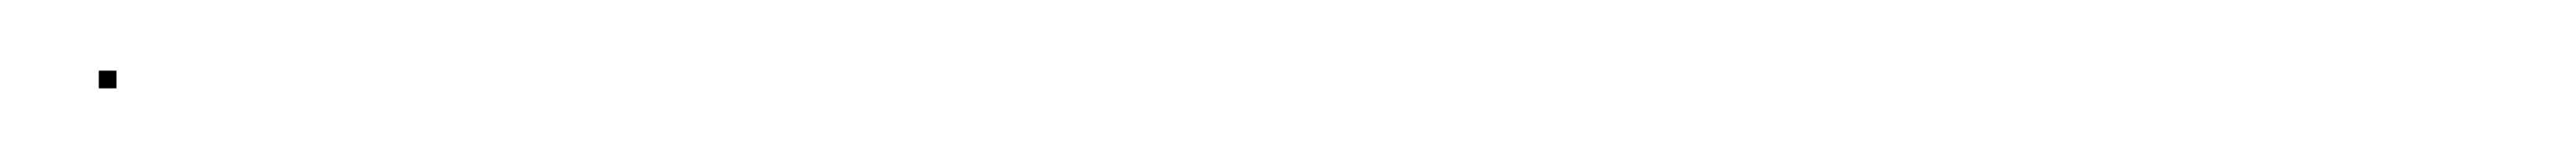

<svg xmlns="http://www.w3.org/2000/svg" viewBox="-20 -17 730 45"><path d="M8 8V3H13V8Z"/></svg>

Font: FRB American Cursive Just Beginnings
Style: Italic
Weight: 400
Italic angle: -25°
Version: Version 2.0;Modular Font Editor K font №1